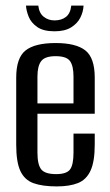

<svg xmlns="http://www.w3.org/2000/svg" viewBox="-20 -658 392 687"><path d="M183 9Q132 9 100 -2.5Q68 -14 53 -46Q38 -78 38 -140V-380Q38 -451 71.5 -477.5Q105 -504 179 -504Q252 -504 285.5 -477.5Q319 -451 319 -380V-251H114V-112Q114 -69 127.5 -52Q141 -35 181 -35Q218 -35 230.5 -51.5Q243 -68 243 -112V-180H319V-141Q319 -80 304 -47.5Q289 -15 259 -3Q229 9 183 9ZM114 -288H243V-384Q243 -422 230.5 -439.5Q218 -457 179 -457Q141 -457 127.5 -439.5Q114 -422 114 -384ZM175 -546Q135 -546 113 -561.5Q91 -577 82.5 -598.5Q74 -620 73 -638H117Q120 -611 136.5 -598Q153 -585 175 -585Q200 -585 216 -597.5Q232 -610 235 -638H279Q278 -616 267.5 -595Q257 -574 234.5 -560Q212 -546 175 -546Z"/></svg>

Font: Alumni Sans Medium
Style: Regular
Weight: 500
Designer: Robert E. Leuschke
Foundry: Robert E. Leuschke
Version: Version 1.018